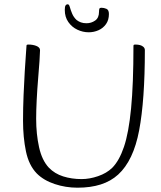

<svg xmlns="http://www.w3.org/2000/svg" viewBox="-20 -859 748 892"><path d="M340 13Q285 13 234 -4Q183 -21 151 -53Q114 -91 100.5 -156Q87 -221 87 -298Q87 -357 89.5 -417Q92 -477 95 -527Q98 -577 100.5 -609Q103 -641 103 -645Q103 -649 104.5 -650.5Q106 -652 113 -652Q122 -652 131 -650.5Q140 -649 148 -646Q156 -643 161 -638Q166 -633 166 -626Q166 -612 163.5 -575.5Q161 -539 157 -491.5Q153 -444 150.5 -395Q148 -346 148 -307Q148 -236 161.5 -175Q175 -114 207 -80Q234 -52 273.5 -39.5Q313 -27 359 -27Q396 -27 435.5 -40.5Q475 -54 501 -79Q534 -112 556 -177Q578 -242 589 -355.5Q600 -469 600 -645Q600 -649 601.5 -650.5Q603 -652 610 -652Q621 -652 630.5 -649.5Q640 -647 646.5 -641Q653 -635 653 -626Q653 -394 626.5 -253.5Q600 -113 529 -48Q495 -17 448 -2Q401 13 340 13ZM392 -709Q365 -709 339.5 -721Q314 -733 297.5 -756.5Q281 -780 281 -813Q281 -828 284.5 -833.5Q288 -839 295 -839Q301 -839 304.5 -826Q308 -813 315 -796Q322 -779 336 -766Q345 -759 356 -755Q367 -751 382 -751Q404 -751 422 -763.5Q440 -776 440 -804Q440 -815 442 -819Q444 -823 451 -823Q463 -823 474.5 -818Q486 -813 486 -794Q486 -766 472.5 -747Q459 -728 437.5 -718.5Q416 -709 392 -709Z"/></svg>

Font: Briem Hand Thin
Style: Regular
Weight: 100
Designer: Gunnlaugur SE Briem, Eben Sorkin
Foundry: Sorkin Type Co.
Version: Version 1.003